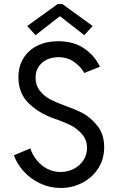

<svg xmlns="http://www.w3.org/2000/svg" viewBox="-20 -934 596 962"><path d="M49.8 -156.2 131.8 -190.4Q142.6 -158.2 164.1 -131.3Q185.5 -104.5 216.3 -88.4Q247.1 -72.3 283.2 -72.3Q318.4 -72.3 348.9 -87.6Q379.4 -103 397.7 -130.6Q416 -158.2 416 -192.4Q416 -233.4 390.9 -262Q365.7 -290.5 335.4 -305.7Q305.2 -320.8 265.6 -335L255.9 -337.9Q174.3 -366.7 123.3 -417Q72.3 -467.3 72.3 -546.9Q72.3 -601.1 97.2 -641.8Q122.1 -682.6 167.2 -705.1Q212.4 -727.5 271.5 -727.5Q348.6 -727.5 401.9 -691.2Q455.1 -654.8 480.5 -599.6L402.3 -568.4Q385.3 -599.6 351.8 -623.5Q318.4 -647.5 272.5 -647.5Q241.2 -647.5 215.3 -635.5Q189.5 -623.5 173.8 -600.3Q158.2 -577.1 158.2 -544.9Q158.2 -506.8 179.4 -479.7Q200.7 -452.6 230 -437Q259.3 -421.4 295.9 -408.2Q351.1 -388.7 391.1 -368.7Q431.2 -348.6 466.6 -305.4Q502 -262.2 502 -196.3Q502 -136.7 471.9 -90.1Q441.9 -43.5 391.8 -17.8Q341.8 7.8 284.2 7.8Q229.5 7.8 180.9 -15.1Q132.3 -38.1 98.4 -75.7Q64.5 -113.3 49.8 -156.2ZM116.2 -803.7 269.5 -914.1H292L444.3 -803.7L402.3 -757.8L282.2 -851.6H278.3L158.2 -757.8Z"/></svg>

Font: Reddit Sans Fudge
Style: Regular
Weight: 400
Designer: Stephen Hutchings
Foundry: Reddit
Version: Version 1.011